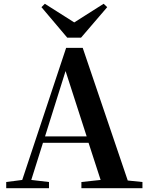

<svg xmlns="http://www.w3.org/2000/svg" viewBox="-20 -999 786 1019"><path d="M218 -979 200 -961 337 -799H410L549 -961L530 -979L374 -880ZM328 -622 440 -275H219ZM412 0H736V-33L658 -41L419 -745H331L98 -44L13 -33V0H240V-33L146 -44L208 -241H450L514 -44L412 -33Z"/></svg>

Font: Noto Serif CJK TC
Style: Bold
Weight: 700
Designer: Ryoko NISHIZUKA 西塚涼子 (kana & ideographs); Frank Grießhammer (Latin, Greek & Cyrillic); Wenlong ZHANG 张文龙 (bopomofo); San
Foundry: Adobe
Version: Version 2.001;hotconv 1.1.0;makeotfexe 2.6.0